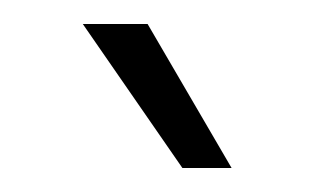

<svg xmlns="http://www.w3.org/2000/svg" viewBox="-20 -753 262 160"><path d="M132 -613 49 -733H103L173 -613Z"/></svg>

Font: Geist ExtLt
Style: Regular
Weight: 400
Designer: Basement.studio, Andrés Briganti, Mateo Zaragoza
Foundry: Basement.studio, Vercel, Andrés Briganti, Guido Ferreyra, Mateo Zaragoza
Version: Version 1.401